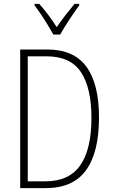

<svg xmlns="http://www.w3.org/2000/svg" viewBox="-20 -969 587 989"><path d="M490 -364Q490 -184 423 -92Q356 0 216 0H84V-714H224Q360 -714 425 -625.5Q490 -537 490 -364ZM451 -362Q451 -516 397 -597.5Q343 -679 219 -679H123V-35H214Q336 -35 393.5 -117.5Q451 -200 451 -362ZM255 -791Q242 -814 225 -842Q208 -870 190 -896.5Q172 -923 158 -941V-949H182Q204 -925 228.5 -892.5Q253 -860 272 -829Q294 -861 316 -889.5Q338 -918 364 -949H388V-941Q365 -910 337 -867.5Q309 -825 290 -791Z"/></svg>

Font: Noto Sans Thai Cond ExtLt
Style: Regular
Weight: 200
Width: 3
Designer: Monotype Design Team
Foundry: Monotype Imaging Inc.
Version: Version 2.002; ttfautohint (v1.8.4.7-5d5b)